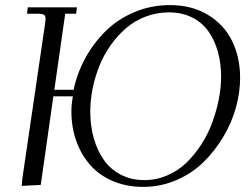

<svg xmlns="http://www.w3.org/2000/svg" viewBox="-20 -731 989 759"><path d="M65.9 3.9 67.9 -22 158.2 -637.2Q160.2 -650.9 160.2 -655.8Q160.2 -668.5 153.3 -672.6Q146.5 -676.8 127.9 -676.8H86.9L89.8 -702.1H284.2L280.8 -676.8H237.8L194.8 -376H271Q284.7 -441.4 317.1 -501Q349.6 -560.5 397.2 -607.7Q444.8 -654.8 511 -682.9Q577.1 -710.9 651.9 -710.9Q737.8 -710.9 801.5 -672.6Q865.2 -634.3 897.2 -569.6Q929.2 -504.9 929.2 -422.9Q929.2 -365.7 912.6 -305.7Q896 -245.6 862.5 -189.7Q829.1 -133.8 783.9 -89.6Q738.8 -45.4 676.8 -18.8Q614.7 7.8 545.9 7.8Q480 7.8 425.8 -15.4Q371.6 -38.6 336.2 -79.1Q300.8 -119.6 281.5 -173.8Q262.2 -228 262.2 -291Q262.2 -317.4 268.1 -350.1H190.9L141.1 0ZM336.9 -289.1Q336.9 -233.9 350.3 -185.8Q363.8 -137.7 389.6 -100.1Q415.5 -62.5 457 -40.8Q498.5 -19 550.8 -19Q598.1 -19 641.1 -37.6Q684.1 -56.2 716.6 -87.4Q749 -118.7 775.6 -159.7Q802.2 -200.7 819.1 -246.6Q835.9 -292.5 845 -338.9Q854 -385.3 854 -428.2Q854 -481 841.3 -526.4Q828.6 -571.8 804 -606.9Q779.3 -642.1 739.3 -662.1Q699.2 -682.1 647.9 -682.1Q599.6 -682.1 555.9 -665.5Q512.2 -648.9 478.8 -620.1Q445.3 -591.3 418 -553Q390.6 -514.6 373 -470.9Q355.5 -427.2 346.2 -380.9Q336.9 -334.5 336.9 -289.1Z"/></svg>

Font: Dihjauti
Style: Italic
Weight: 400
Italic angle: -9°
Designer: T. Christopher White
Version: Version 3.0.0